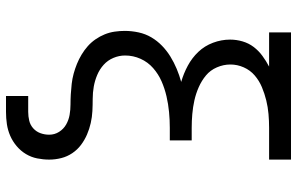

<svg xmlns="http://www.w3.org/2000/svg" viewBox="-195 -580 990 640"><g transform="rotate(90 300.0 -260.0)"><path d="M300 215V141H353Q368 141 382.5 137.5Q397 134 408 124Q419 114 424 100Q429 86 429 71Q429 53 419.5 38Q410 23 395 14.5Q380 6 363 3Q346 0 328.5 0Q311 0 294 -1Q277 -2 259.5 -4Q242 -6 225.5 -10.5Q209 -15 193 -21.5Q177 -28 162 -37Q147 -46 134 -57.5Q121 -69 111 -83.5Q101 -98 94.5 -114Q88 -130 85.5 -147Q83 -164 83 -181Q83 -204 88 -227Q93 -250 104.5 -269.5Q116 -289 132.5 -305Q149 -321 168.5 -333Q188 -345 209.5 -354Q231 -363 253 -369Q225 -377 199 -391Q173 -405 153 -426Q133 -447 122.5 -475Q112 -503 112 -532Q112 -553 118 -573.5Q124 -594 136.5 -610.5Q149 -627 166 -639.5Q183 -652 202 -662H88V-735H512V-662H406Q383 -662 360 -660Q337 -658 314.5 -652.5Q292 -647 270.5 -638Q249 -629 231.5 -614Q214 -599 204.5 -577.5Q195 -556 195 -533Q195 -510 204.5 -488Q214 -466 231.5 -451.5Q249 -437 270.5 -427.5Q292 -418 314.5 -413Q337 -408 360 -406Q383 -404 406 -404H448V-331H406Q380 -331 353.5 -328.5Q327 -326 301 -320Q275 -314 251 -303.5Q227 -293 207 -275.5Q187 -258 176 -233.5Q165 -209 165 -182Q165 -162 173 -143Q181 -124 196 -110.5Q211 -97 230 -89Q249 -81 269 -77.5Q289 -74 309.5 -74Q330 -74 350 -73Q370 -72 390 -67.5Q410 -63 428.5 -55Q447 -47 463 -35Q479 -23 490.5 -6Q502 11 507 31Q512 51 512 71Q512 91 508 111Q504 131 493.5 148.5Q483 166 467 179.5Q451 193 432.5 201Q414 209 394 212Q374 215 353 215Z"/></g></svg>

Font: Nova
Style: Regular
Weight: 400
Monospace: yes
Designer: Belleve Invis
Foundry: Belleve Invis
Version: Version 24.1.4; ttfautohint (v1.8.4)